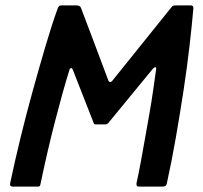

<svg xmlns="http://www.w3.org/2000/svg" viewBox="-20 -693 752 713"><path d="M27 0Q15 0 18 -14Q34 -90 55.5 -178.5Q77 -267 101.5 -355.5Q126 -444 149.5 -523.5Q173 -603 194 -661Q197 -668 199.5 -670.5Q202 -673 208 -673H263Q278 -673 281 -663Q306 -597 331.5 -529.5Q357 -462 382 -395Q384 -389 388.5 -388.5Q393 -388 397 -393L615 -664Q619 -670 623 -671.5Q627 -673 635 -673H689Q699 -673 698 -661Q693 -603 684 -524Q675 -445 661.5 -356.5Q648 -268 632.5 -179.5Q617 -91 600 -14Q599 -6 595 -3Q591 0 581 0H496Q485 0 487 -13Q495 -49 503 -92.5Q511 -136 519 -181.5Q527 -227 535 -272Q543 -317 549 -359.5Q555 -402 560 -437Q560 -444 556.5 -443.5Q553 -443 548 -438L382 -236Q377 -231 371 -231H336Q329 -231 328 -236L250 -435Q248 -440 244 -440Q240 -440 238 -434Q224 -389 211 -342Q198 -295 184.5 -243Q171 -191 157.5 -133Q144 -75 130 -8Q129 -3 127 -1.5Q125 0 120 0Z"/></svg>

Font: Glory Thin SemiBold
Style: Italic
Weight: 600
Italic angle: -12°
Version: Version 1.011